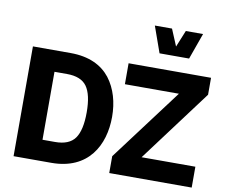

<svg xmlns="http://www.w3.org/2000/svg" viewBox="-100 -1117 1463 1243"><g transform="rotate(10 632.0 -496.0)"><path d="M649.4 -361.3C649.4 -455.1 625.5 -543.5 572.8 -611.8C519.5 -679.7 434.6 -721.7 313.5 -721.7H65.4V0H313.5C556.2 0 649.4 -174.3 649.4 -361.3ZM482.4 -361.3C482.4 -282.7 469.7 -226.1 444.3 -190.4C418.9 -154.8 375.5 -137.2 313.5 -137.2H231.4V-584H313.5C375.5 -584 418.9 -566.4 444.3 -531.2C469.7 -495.6 482.4 -439 482.4 -361.3ZM1049.3 -584 694.3 -110.8V0H1236.3V-137.2H882.8L1236.3 -610.4V-721.7H694.3V-584ZM880.4 -819.8H1074.7L1136.2 -991.7H1022.9L978 -881.8L932.1 -991.7H819.3Z"/></g></svg>

Font: Estedad ExtraBold
Style: Regular
Weight: 800
Designer: Amin Abedi
Version: Version 7.3